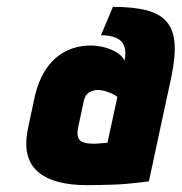

<svg xmlns="http://www.w3.org/2000/svg" viewBox="-20 -530 531 561"><path d="M344 -353Q337 -367 321.5 -376.5Q306 -386 286 -391.5Q266 -397 244 -397Q217 -397 191.5 -388.5Q166 -380 144.5 -362Q123 -344 107 -316Q91 -288 82 -250L62 -156Q52 -108 61 -76Q70 -44 94.5 -25Q119 -6 154.5 2.5Q190 11 233 11Q253 11 272 10.5Q291 10 309.5 9.5Q328 9 346 7.5Q364 6 381 4Q398 2 415 0L481 -307Q493 -365 490 -404Q487 -443 467 -466.5Q447 -490 408 -500Q369 -510 310 -510L275 -427Q294 -427 309 -423Q324 -419 333 -410.5Q342 -402 345 -388Q348 -374 344 -353ZM323 -247 294 -113Q294 -113 291.5 -112.5Q289 -112 284.5 -112Q280 -112 275 -111.5Q270 -111 265 -110.5Q260 -110 256 -110Q238 -110 227 -113Q216 -116 211.5 -122.5Q207 -129 206.5 -137.5Q206 -146 208 -156L225 -236Q227 -244 230.5 -250Q234 -256 239.5 -259.5Q245 -263 251.5 -265Q258 -267 265 -267Q278 -267 290 -263Q302 -259 311 -254.5Q320 -250 323 -247Z"/></svg>

Font: Advent Pro ExtraBold
Style: Italic
Weight: 800
Italic angle: -12°
Version: Version 3.000